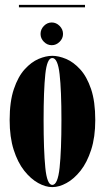

<svg xmlns="http://www.w3.org/2000/svg" viewBox="-20 -755 429 786"><path d="M194 11Q166.5 11 136.2 -5.8Q106 -22.5 79.2 -56.2Q52.5 -90 36 -141.8Q19.5 -193.5 19.5 -263.5Q19.5 -339.5 36.8 -390.5Q54 -441.5 81 -471.2Q108 -501 138 -513.8Q168 -526.5 194 -526.5Q220 -526.5 250.5 -513.8Q281 -501 308.2 -471.2Q335.5 -441.5 352.8 -390.5Q370 -339.5 370 -263.5Q370 -193.5 353.2 -141.8Q336.5 -90 309.8 -56.2Q283 -22.5 252.5 -5.8Q222 11 194 11ZM194 2Q216.5 2 224 -68.5Q231.5 -139 231.5 -263.5Q231.5 -385 224 -451.2Q216.5 -517.5 194 -517.5Q172.5 -517.5 165.5 -451.2Q158.5 -385 158.5 -263.5Q158.5 -139 165.5 -68.5Q172.5 2 194 2ZM192 -570Q173.5 -570 159.8 -583.8Q146 -597.5 146 -616Q146 -635 159.8 -649Q173.5 -663 192 -663Q210 -663 224 -649Q238 -635 238 -616Q238 -597.5 224 -583.8Q210 -570 192 -570ZM57.5 -725V-735H328V-725Z"/></svg>

Font: Imbue 100pt ExtraBold
Style: Regular
Weight: 800
Designer: Tyler Finck
Foundry: Etcetera Type Company
Version: Version 1.102; ttfautohint (v1.8.3)